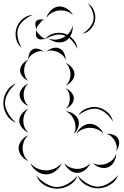

<svg xmlns="http://www.w3.org/2000/svg" viewBox="-101 -996 747 1155"><path d="M170 -760Q189 -786 222.5 -794.5Q256 -803 286 -794Q317 -784 340 -758.5Q363 -733 364 -701Q352 -731 330 -754Q308 -777 283 -784Q259 -792 228 -784.5Q197 -777 170 -760ZM178 -685Q192 -699 215 -706Q238 -713 256 -705Q275 -697 285 -675Q295 -653 294 -633Q289 -652 275 -664Q261 -676 247 -683Q232 -689 214 -691.5Q196 -694 178 -685ZM70 -637Q68 -653 75 -672.5Q82 -692 96 -699Q111 -707 130.5 -701.5Q150 -696 162 -685Q147 -691 133 -687.5Q119 -684 107 -678Q96 -672 85 -662.5Q74 -653 70 -637ZM70 -510Q51 -516 35.5 -534.5Q20 -553 20 -573Q20 -593 35.5 -611.5Q51 -630 70 -637Q55 -624 49.5 -606.5Q44 -589 44 -573Q44 -557 49.5 -539.5Q55 -522 70 -510ZM294 -617Q314 -610 330.5 -590.5Q347 -571 347 -549Q347 -528 330.5 -508.5Q314 -489 294 -481Q310 -495 316.5 -513.5Q323 -532 323 -549Q323 -566 316.5 -584.5Q310 -603 294 -617ZM70 -358Q50 -365 33.5 -384.5Q17 -404 17 -426Q17 -447 33.5 -466.5Q50 -486 70 -494Q54 -480 47.5 -461.5Q41 -443 41 -426Q41 -409 47.5 -390.5Q54 -372 70 -358ZM-5 -258Q-40 -271 -60.5 -305Q-81 -339 -81 -376Q-81 -413 -60.5 -447Q-40 -481 -5 -494Q-33 -470 -52 -438Q-71 -406 -71 -376Q-71 -346 -52 -314Q-33 -282 -5 -258ZM294 -465Q312 -459 327.5 -441Q343 -423 343 -404Q343 -384 327.5 -366Q312 -348 294 -342Q309 -354 314 -371Q319 -388 319 -404Q319 -419 314 -436Q309 -453 294 -465ZM369 -301Q386 -330 419 -343Q452 -356 485 -351Q518 -345 545 -321.5Q572 -298 578 -265Q561 -294 535.5 -315Q510 -336 484 -341Q457 -345 426 -334Q395 -323 369 -301ZM70 -198Q49 -206 32 -227Q15 -248 15 -270Q15 -293 32 -313.5Q49 -334 70 -342Q53 -327 46 -307.5Q39 -288 39 -270Q39 -252 46 -232.5Q53 -213 70 -198ZM294 -326Q317 -326 339.5 -312Q362 -298 370 -276Q378 -255 369 -229.5Q360 -204 342 -190Q354 -210 353.5 -230.5Q353 -251 347 -268Q341 -285 328 -301.5Q315 -318 294 -326ZM358 -190Q367 -214 390.5 -232.5Q414 -251 440 -251Q466 -251 489.5 -232.5Q513 -214 522 -190Q505 -210 483 -218.5Q461 -227 440 -227Q419 -227 397 -218.5Q375 -210 358 -190ZM538 -190Q557 -193 578.5 -186Q600 -179 609 -162Q619 -146 614.5 -123.5Q610 -101 598 -87Q604 -104 600 -120.5Q596 -137 589 -150Q581 -163 569 -175Q557 -187 538 -190ZM70 -27Q47 -35 29 -57.5Q11 -80 11 -105Q11 -129 29 -151.5Q47 -174 70 -183Q51 -167 43 -145.5Q35 -124 35 -105Q35 -85 43 -64Q51 -43 70 -27ZM598 -71Q599 -47 585 -22.5Q571 2 549 10Q527 19 500.5 11Q474 3 458 -15Q479 -4 501 -4.5Q523 -5 540 -12Q558 -19 574.5 -33.5Q591 -48 598 -71ZM270 -15Q260 13 233 33Q206 53 176 53Q146 53 119 33Q92 13 82 -15Q101 8 126.5 18.5Q152 29 176 29Q200 29 225.5 18.5Q251 8 270 -15ZM442 -15Q434 8 411.5 26Q389 44 364 44Q339 44 316.5 26Q294 8 286 -15Q302 4 323 12Q344 20 364 20Q384 20 405 12Q426 4 442 -15ZM610 57Q598 93 563 114.5Q528 136 489 137Q451 137 415.5 116.5Q380 96 366 60Q391 89 424.5 108Q458 127 489 127Q520 126 553 106Q586 86 610 57ZM366 60Q353 97 317 118Q281 139 242 139Q203 139 167 118Q131 97 118 60Q143 90 177 109.5Q211 129 242 129Q273 129 307 109.5Q341 90 366 60ZM427 -976Q452 -962 464 -932.5Q476 -903 471 -874Q466 -846 445 -822Q424 -798 395 -793Q420 -808 438.5 -830.5Q457 -853 461 -876Q465 -899 455.5 -926.5Q446 -954 427 -976ZM178 -888Q184 -913 205 -933.5Q226 -954 251 -957Q277 -959 302 -943.5Q327 -928 338 -905Q320 -923 297 -929Q274 -935 254 -933Q234 -931 213 -920Q192 -909 178 -888ZM30 -708Q4 -728 -4 -762.5Q-12 -797 -1 -829Q9 -860 36 -882.5Q63 -905 96 -906Q65 -894 40.5 -872Q16 -850 8 -825Q0 -800 6.5 -768Q13 -736 30 -708ZM120 -818Q114 -828 112 -844Q110 -860 117 -869Q125 -878 140.5 -879Q156 -880 168 -876Q156 -876 149 -868.5Q142 -861 136 -853Q130 -846 124 -837.5Q118 -829 120 -818ZM336 -842Q339 -816 327 -788.5Q315 -761 292 -749Q269 -737 239.5 -742.5Q210 -748 191 -765Q215 -755 239 -758Q263 -761 281 -771Q299 -780 314.5 -798Q330 -816 336 -842ZM175 -765Q165 -760 148.5 -759Q132 -758 124 -766Q115 -774 115 -790.5Q115 -807 120 -818Q119 -806 126 -798Q133 -790 140 -783Q147 -777 155 -770.5Q163 -764 175 -765Z"/></svg>

Font: Rubik Puddles
Style: Regular
Weight: 400
Designer: Hubert and Fischer, NaN
Foundry: Hubert and Fischer, NaN
Version: Version 2.200